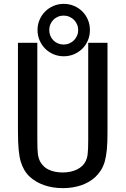

<svg xmlns="http://www.w3.org/2000/svg" viewBox="-20 -948 642 982"><path d="M306.2 -660.2Q277.8 -660.2 253.4 -670.7Q229 -681.2 210.9 -699.2Q192.9 -717.3 182.4 -741.9Q171.9 -766.6 171.9 -794.4Q171.9 -822.3 182.4 -846.7Q192.9 -871.1 210.9 -889.2Q229 -907.2 253.4 -917.7Q277.8 -928.2 306.2 -928.2Q334.5 -928.2 358.9 -917.7Q383.3 -907.2 401.4 -889.2Q419.4 -871.1 429.7 -846.7Q439.9 -822.3 439.9 -794.4Q439.9 -766.6 429.7 -741.9Q419.4 -717.3 401.4 -699.2Q383.3 -681.2 358.9 -670.7Q334.5 -660.2 306.2 -660.2ZM305.7 -720.2Q321.3 -720.2 334.7 -726.1Q348.1 -731.9 358.2 -741.9Q368.2 -752 374 -765.4Q379.9 -778.8 379.9 -794.4Q379.9 -809.6 374 -823.2Q368.2 -836.9 358.2 -846.7Q348.1 -856.4 334.7 -862.3Q321.3 -868.2 305.7 -868.2Q290 -868.2 276.6 -862.5Q263.2 -856.9 253.2 -846.9Q243.2 -836.9 237.5 -823.5Q231.9 -810.1 231.9 -794.4Q231.9 -778.8 237.5 -765.1Q243.2 -751.5 253.2 -741.5Q263.2 -731.4 276.6 -725.8Q290 -720.2 305.7 -720.2ZM301.8 14.2Q248.5 14.2 205.8 -1Q163.1 -16.1 133.8 -42.5Q116.2 -58.6 104.5 -78.6Q92.8 -98.6 85.9 -122.1Q79.1 -145 75.4 -182.4Q71.8 -219.7 71.8 -279.8V-729H170.9V-234.9Q170.9 -181.6 173.8 -159.2Q175.3 -148.9 178.7 -137.7Q182.1 -126.5 188.7 -116Q195.3 -105.5 205.1 -96.2Q214.8 -86.9 229.5 -80.1Q243.7 -73.2 262 -69.6Q280.3 -65.9 300.8 -65.9Q342.3 -65.9 373.5 -81.1Q404.8 -96.2 418.5 -124Q421.4 -129.9 424.1 -138.7Q426.8 -147.5 428.2 -158.7Q431.2 -181.2 431.2 -233.9V-729H529.8V-279.8Q529.8 -249 529.1 -225.1Q528.3 -201.2 526.4 -182.1Q524.4 -163.1 521.7 -148.2Q519 -133.3 515.6 -121.1Q507.8 -95.2 495.1 -75.7Q482.4 -56.2 466.3 -41.5Q450.2 -26.9 431.6 -16.6Q413.1 -6.3 394 0Q351.6 14.2 301.8 14.2Z"/></svg>

Font: Hack
Style: Regular
Weight: 400
Monospace: yes
Designer: Christopher Simpkins
Foundry: Christopher Simpkins
Version: Version 2.019; ttfautohint (v1.4.1) -l 4 -r 80 -G 350 -x 0 -